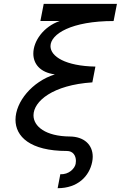

<svg xmlns="http://www.w3.org/2000/svg" viewBox="-20 -780 642 1010"><path d="M283.2 210C389.2 210 449.7 147 464.8 72.3C466.8 62.5 467.8 53.2 467.8 44.4C467.8 -19 421.9 -61.5 346.7 -62C220.7 -63 156.2 -114.7 156.2 -173.3C156.2 -247.1 257.3 -333 465.8 -346.7L481.9 -429.7C324.7 -432.6 245.6 -482.9 245.6 -537.1C245.6 -601.1 356 -669.4 577.6 -669.4L595.2 -759.8H210L192.4 -669.4H293.9C208.5 -639.6 155.3 -564 155.3 -498C155.3 -445.3 189.5 -398.9 268.6 -388.7C148.9 -351.1 61.5 -244.1 61.5 -149.9C61.5 -62.5 137.2 14.2 332 14.2C363.8 14.2 379.4 38.1 379.4 66.9C379.4 71.8 378.9 77.1 377.9 82C373.5 106 341.8 139.6 297.4 136.2C293 161.1 288.1 185.5 283.2 210Z"/></svg>

Font: Hack
Style: Oblique
Weight: 400
Italic angle: -12°
Monospace: yes
Designer: Christopher Simpkins
Foundry: Christopher Simpkins
Version: Version 2.010